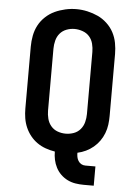

<svg xmlns="http://www.w3.org/2000/svg" viewBox="-60 -792 720 1003"><g transform="rotate(5 300.0 -290.5)"><path d="M417 165Q395 165 373.5 161.5Q352 158 332.5 148.5Q313 139 297 123.5Q281 108 271 88.5Q261 69 256.5 48Q252 27 252 5Q227 1 203 -7.5Q179 -16 158.5 -30.5Q138 -45 122.5 -64.5Q107 -84 97 -107Q87 -130 83 -155Q79 -180 79 -205V-530Q79 -559 84.5 -588Q90 -617 103.5 -642.5Q117 -668 139 -688.5Q161 -709 187 -721Q213 -733 242 -739.5Q271 -746 300 -746Q329 -746 358 -739.5Q387 -733 413 -721Q439 -709 461 -688.5Q483 -668 496.5 -642.5Q510 -617 515.5 -588Q521 -559 521 -530V-205Q521 -182 518 -159Q515 -136 506.5 -114Q498 -92 484.5 -73Q471 -54 453 -39Q435 -24 414 -14Q393 -4 370 1Q370 12 372 23Q374 34 380 43.5Q386 53 395.5 58.5Q405 64 417 64H470V165ZM300 -93Q322 -93 342.5 -100.5Q363 -108 377 -124.5Q391 -141 396.5 -162.5Q402 -184 402 -205V-530Q402 -552 396.5 -573.5Q391 -595 377 -611Q363 -627 341.5 -634.5Q320 -642 299 -642Q277 -642 256.5 -634Q236 -626 222.5 -610Q209 -594 203.5 -572.5Q198 -551 198 -530V-205Q198 -184 203.5 -162.5Q209 -141 223 -124.5Q237 -108 257.5 -100.5Q278 -93 300 -93Z"/></g></svg>

Font: Iosevka Slab Extended
Style: Bold
Weight: 700
Width: 7
Monospace: yes
Designer: Belleve Invis
Foundry: Belleve Invis
Version: Version 11.1.0; ttfautohint (v1.8.3)